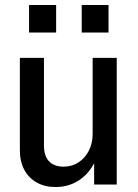

<svg xmlns="http://www.w3.org/2000/svg" viewBox="-20 -743 556 773"><path d="M203 10Q160 10 127.5 -8.5Q95 -27 77.5 -60Q60 -93 60 -138V-510H157V-157Q157 -115 177.5 -93.5Q198 -72 236 -72Q270 -72 296.5 -89.5Q323 -107 338 -137Q353 -167 353 -204L366 -101Q344 -49 301.5 -19.5Q259 10 203 10ZM359 0V-106H353V-510H450V0ZM309 -612V-723H417V-612ZM97 -612V-723H206V-612Z"/></svg>

Font: Instrument Sans SemiCondensed Medium
Style: Regular
Weight: 500
Width: 4
Designer: Rodrigo Fuenzalida
Foundry: fragTYPE
Version: Version 1.000;gftools[0.9.28]